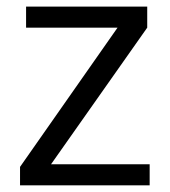

<svg xmlns="http://www.w3.org/2000/svg" viewBox="-20 -555 508 575"><path d="M428.2 0H40V-55.2L332 -472.2H58.1V-535.2H420.9V-472.2L132.8 -63H428.2Z"/></svg>

Font: f01947593
Style: Regular
Weight: 400
Foundry: Ascender Corporation
Version: Version 1.10